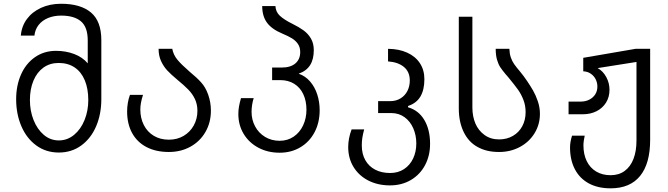

<svg xmlns="http://www.w3.org/2000/svg" viewBox="-20 -816 3640 1046"><path d="M68 -275.5Q68 -350 94.5 -410Q121 -470 170.5 -504.5Q220 -539 285.5 -539Q338.5 -539 384 -521.8Q429.5 -504.5 458 -471V-595.5Q458 -668.5 421 -699.8Q384 -731 313.5 -731Q273.5 -731 241.5 -717.8Q209.5 -704.5 190.2 -679.8Q171 -655 167.5 -622H93.5Q97.5 -673 126.5 -712.2Q155.5 -751.5 204 -773.5Q252.5 -795.5 312.5 -795.5Q419 -795.5 475.5 -748Q532 -700.5 532 -597.5V-275.5Q532 -194.5 503.8 -128.2Q475.5 -62 422.8 -23.5Q370 15 300.5 15Q230.5 15 177.8 -23.5Q125 -62 96.5 -128.2Q68 -194.5 68 -275.5ZM461 -270.5Q461 -332.5 442 -378.2Q423 -424 386.8 -448.5Q350.5 -473 299.5 -473Q252 -473 216.8 -447.8Q181.5 -422.5 162.2 -376.5Q143 -330.5 143 -270.5Q143 -212 163 -161.8Q183 -111.5 218.8 -81.2Q254.5 -51 300.5 -51Q347 -51 383.8 -81.5Q420.5 -112 440.8 -162.5Q461 -213 461 -270.5Z M672.5 -209Q672.5 -232 676.5 -255.8Q680.5 -279.5 688 -299H759Q751.5 -275 748 -256.2Q744.5 -237.5 744.5 -219.5Q744.5 -172.5 763.5 -135Q782.5 -97.5 817.8 -76.2Q853 -55 900 -55Q945.5 -55 980.8 -76Q1016 -97 1035.8 -133Q1055.5 -169 1055.5 -212Q1055.5 -247.5 1042.2 -275.8Q1029 -304 1006.2 -327.5Q983.5 -351 945 -382.5Q912 -410 891.2 -432.2Q870.5 -454.5 857.2 -483.8Q844 -513 844 -550H918.5Q924.5 -517.5 946.2 -491Q968 -464.5 1013 -425.5Q1053 -392.5 1074.5 -368.5Q1099.5 -342 1114.2 -300.2Q1129 -258.5 1129 -213Q1129 -149 1099.5 -97.5Q1070 -46 1017.8 -17Q965.5 12 900 12Q829.5 12 778.2 -14.8Q727 -41.5 699.8 -91.2Q672.5 -141 672.5 -209Z M1278.5 -195Q1278.5 -215.5 1282 -235.8Q1285.5 -256 1293 -281.5H1362Q1350.5 -244 1350.5 -206.5Q1350.5 -163.5 1369.8 -127.5Q1389 -91.5 1424 -70.2Q1459 -49 1503.5 -49Q1546.5 -49 1579.8 -71.5Q1613 -94 1631.2 -132.8Q1649.5 -171.5 1649.5 -218Q1649.5 -266.5 1632.2 -303Q1615 -339.5 1582.8 -359.5Q1550.5 -379.5 1507.5 -379.5H1462.5V-448H1514.5Q1563 -448 1589.2 -470.5Q1615.5 -493 1615.5 -532.5Q1615.5 -558 1603.5 -576Q1591.5 -594 1571 -606.8Q1550.5 -619.5 1518 -633Q1460.5 -657 1434.5 -692.5Q1408.5 -728 1408.5 -783H1480.5Q1482 -751 1505 -729.8Q1528 -708.5 1572.5 -686.5Q1609 -668.5 1633.8 -650.5Q1658.5 -632.5 1674 -606Q1689.5 -579.5 1689.5 -543Q1689.5 -493 1669.5 -461.2Q1649.5 -429.5 1607 -414.5Q1643.5 -402 1669.2 -372.2Q1695 -342.5 1708.2 -301.8Q1721.5 -261 1721.5 -215.5Q1721.5 -148.5 1693.8 -95.8Q1666 -43 1616.2 -13.5Q1566.5 16 1503.5 16Q1439 16 1387.8 -11.2Q1336.5 -38.5 1307.5 -86.5Q1278.5 -134.5 1278.5 -195Z M1877 -15Q1877 -62 1895.5 -111H1964Q1957 -85 1954 -65.5Q1951 -46 1951 -24Q1951 22.5 1970.2 56.5Q1989.5 90.5 2024.2 108.5Q2059 126.5 2105 126.5Q2149 126.5 2181.2 105.2Q2213.5 84 2230.8 47.2Q2248 10.5 2248 -34.5Q2248 -79 2231.5 -117Q2215 -155 2184 -177.5Q2153 -200 2112.5 -200H2040V-265H2105.5Q2138 -265 2162.5 -280.2Q2187 -295.5 2199.8 -321Q2212.5 -346.5 2212.5 -377.5Q2212.5 -424.5 2180.8 -451Q2149 -477.5 2094 -481.5V-550Q2153.5 -549.5 2198.2 -529.2Q2243 -509 2267.5 -471.8Q2292 -434.5 2292 -384.5Q2292 -327.5 2270.8 -290.8Q2249.5 -254 2203 -238.5V-231.5Q2260.5 -215 2291.8 -162.2Q2323 -109.5 2323 -32.5Q2323 32.5 2295.5 84Q2268 135.5 2218.2 164.8Q2168.5 194 2104.5 194Q2039 194 1987.2 167.8Q1935.5 141.5 1906.2 94Q1877 46.5 1877 -15Z M2580.5 -16Q2532.5 -42.5 2506 -97.2Q2479.5 -152 2479.5 -225V-725H2553.5V-230Q2553.5 -182.5 2570 -143Q2586.5 -104.5 2619.8 -80.5Q2653 -56.5 2699 -56.5Q2741.5 -56.5 2774.5 -75.8Q2807.5 -95 2825.5 -128.8Q2843.5 -162.5 2843.5 -205Q2843.5 -241 2831.5 -272Q2819.5 -303 2801.8 -327.8Q2784 -352.5 2752 -391.5L2744 -401L2736 -410Q2717 -432.5 2706 -449Q2695 -465.5 2687.8 -490.2Q2680.5 -515 2680.5 -550H2755Q2756 -523 2763 -502.8Q2770 -482.5 2781.2 -466.5Q2792.5 -450.5 2814.5 -424.5Q2833.5 -401.5 2852 -374Q2870.5 -346.5 2884.2 -322.8Q2898 -299 2909.8 -265Q2921.5 -231 2921.5 -196Q2921.5 -138 2892.2 -90.2Q2863 -42.5 2812 -15.2Q2761 12 2699 12Q2664 12 2635.2 5.2Q2606.5 -1.5 2580.5 -16Z M3085.5 -13Q3085.5 -42.5 3096.5 -77H3165.5Q3162.5 -65 3160.5 -50Q3158.5 -35 3158.5 -24.5Q3158.5 25 3176.5 61.8Q3194.5 98.5 3228 118.5Q3261.5 138.5 3306.5 138.5Q3351 138.5 3382.8 115.5Q3414.5 92.5 3431 50Q3447.5 7.5 3447.5 -50.5V-478.5L3236 -445Q3265.5 -428.5 3283 -396Q3300.5 -363.5 3300.5 -327Q3300.5 -287.5 3281.8 -257.2Q3263 -227 3230 -210.2Q3197 -193.5 3155.5 -193.5H3077.5V-262.5H3143.5Q3169.5 -262.5 3190.2 -273Q3211 -283.5 3222.8 -302Q3234.5 -320.5 3234.5 -344Q3234.5 -365 3225.5 -383.5Q3216.5 -402 3199 -414.2Q3181.5 -426.5 3157.5 -427.5V-501L3442.5 -550H3522V-54.5Q3522 75 3467.2 142.5Q3412.5 210 3306.5 210Q3237 210 3187.2 182.8Q3137.5 155.5 3111.5 105.2Q3085.5 55 3085.5 -13Z"/></svg>

Font: JuliaMono Light
Style: Regular
Weight: 300
Monospace: yes
Designer: cormullion
Foundry: corm
Version: Version 0.054; ttfautohint (v1.8.4)